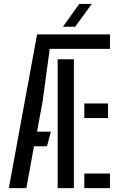

<svg xmlns="http://www.w3.org/2000/svg" viewBox="-20 -979 620 999"><path d="M25.9 0 172.9 -800H552.2V-724.8H238.8L201.3 -448.7L172.5 -293.8H244.9L224.2 -217.9H156.8L117.2 0ZM418.7 0V-76H552.2V0ZM280 0V-670.8H364.4V0ZM418.7 -364.8V-440.8H542.2V-364.8ZM307.5 -840 392.2 -958.7H457.6L371.1 -840Z"/></svg>

Font: Big Shoulders Stencil Text SC Thin
Style: Regular
Weight: 100
Designer: Patric King
Foundry: XO Type Co
Version: Version 2.001